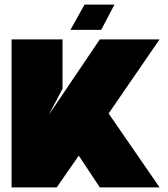

<svg xmlns="http://www.w3.org/2000/svg" viewBox="-20 -809 726 829"><path d="M449 -319 669 0H411L320 -137L225 0H30V-639H250V-426L190 -312L411 -639H669ZM345 -789H474L417 -680H284Z"/></svg>

Font: Banana Brick
Style: Regular
Weight: 400
Designer: artmaker
Foundry: artmaker
Version: Version 4.000 2011 initial release